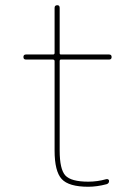

<svg xmlns="http://www.w3.org/2000/svg" viewBox="-20 -710 540 740"><path d="M80.1 -480.5Q70.3 -480.5 70.3 -490.2Q70.3 -500 80.1 -500H184.6Q189.5 -500 190.4 -504.9V-679.7Q190.4 -689.5 200.2 -689.9Q210 -690.4 210 -679.7V-504.9Q210 -500 214.8 -500H400.4Q410.2 -500 410.2 -490.2Q410.2 -480.5 400.4 -480.5H214.8Q210 -480.5 210 -474.6V-129.9Q210 -57.6 231.9 -33.7Q253.9 -9.8 320.3 -9.8Q355.5 -9.8 389.6 -19.5Q393.6 -20.5 397 -18.6Q400.4 -16.6 400.4 -12.7Q400.4 -2.9 390.6 0Q353.5 9.8 320.3 9.8Q245.1 9.8 217.8 -20Q190.4 -49.8 190.4 -129.9V-474.6Q190.4 -479.5 184.6 -480.5Z"/></svg>

Font: Rounded Mgen+ 1m thin
Style: Regular
Weight: 100
Designer: [Source Han Sans]
Ryoko NISHIZUKA  (kana & ideographs); Paul D. Hunt (Latin, Greek & Cyrillic); Wenlong ZHANG  (bopomofo
Version: Version 1.059.20150602